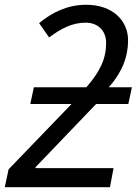

<svg xmlns="http://www.w3.org/2000/svg" viewBox="-36 -785 586 805"><path d="M425 0 440 -80H113V-84L367 -349H502L517 -419H420C476 -482 501 -547 501 -616C501 -698 437 -765 325 -765C246 -765 181 -732 128 -688L170 -628C217 -663 264 -690 323 -690C375 -690 409 -656 409 -605C409 -540 385 -487 326 -419H106L91 -349H264L0 -75L-16 0Z"/></svg>

Font: BC Sans
Style: Italic
Weight: 400
Italic angle: -12°
Designer: Monotype Design Team
Designer: Province of B.C.
Foundry: Monotype Imaging Inc.
Version: Version 2.000;GOOG;noto-source:20170915:90ef993387c0